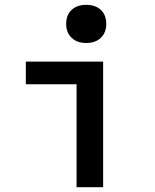

<svg xmlns="http://www.w3.org/2000/svg" viewBox="-20 -775 640 795"><path d="M297 0V-426H87V-520H407V0ZM337 -597Q299 -597 276.5 -618.5Q254 -640 254 -676Q254 -713 276.5 -734Q299 -755 337 -755Q375 -755 397.5 -734Q420 -713 420 -676Q420 -640 397.5 -618.5Q375 -597 337 -597Z"/></svg>

Font: M PLUS Code Latin Expanded Medium
Style: Regular
Weight: 500
Width: 7
Designer: Coji Morishita
Foundry: UNDERFOREST DESIGN
Version: Version 1.002; ttfautohint (v1.8.3)